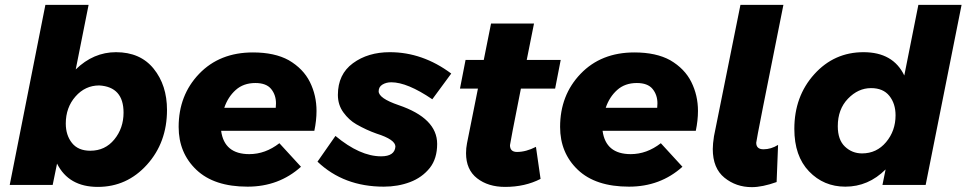

<svg xmlns="http://www.w3.org/2000/svg" viewBox="-20 -762 3982 791"><path d="M383 8Q263 8 215 -88L197 0H20L167 -742H345L292 -476Q365 -547 458 -547Q558 -547 613 -479Q668 -411 668 -309Q668 -175 585.5 -83.5Q503 8 383 8ZM352 -141Q413 -141 451 -187.5Q489 -234 489 -298Q489 -404 389 -410Q331 -410 291 -364.5Q251 -319 251 -253Q251 -205 276.5 -173Q302 -141 352 -141Z M1000 7Q862 7 789 -62.5Q716 -132 716 -239Q716 -370 800.5 -458Q885 -546 1022 -546Q1111.5 -546 1169.5 -514Q1229.5 -479 1256.8 -424Q1284 -369 1284 -305Q1284 -266 1275 -223H891Q904 -127 1007 -127Q1073 -127 1131 -172L1220 -75Q1129 7 1000 7ZM1116 -318 1117 -336Q1117 -371 1097 -395.5Q1077 -420 1032 -420Q983 -420 951 -391.2Q919 -362.5 904 -318Z M1561 7Q1396 7 1288 -96L1362 -202Q1463 -118 1550 -118Q1606 -118 1609 -158Q1609 -187 1531.5 -211.5Q1490 -226 1448 -250Q1417.5 -267.5 1394.8 -298.8Q1372 -330 1372 -371Q1372 -456 1434 -501.5Q1496 -547 1586 -547Q1721 -547 1839 -459L1761 -353Q1658 -423 1592 -423Q1571 -423 1555.5 -413.5Q1540 -404 1540 -386Q1540 -357 1622 -329Q1781 -275 1781 -169Q1781 -109 1751 -70.5Q1719 -30.5 1669.2 -11.8Q1619.5 7 1561 7Z M2061 8Q1991 8 1945.5 -27.5Q1900 -63 1900 -131Q1900 -152 1904 -172L1949 -397H1875L1898 -515H1973L2003 -665H2180L2150 -515H2290L2267 -397H2126Q2081 -170 2081 -164Q2081 -136 2110 -136Q2147 -136 2188 -157L2207 -25Q2143 8 2061 8Z M2571.5 7Q2433.5 7 2360.5 -62.5Q2287.5 -132 2287.5 -239Q2287.5 -370 2372 -458Q2456.5 -546 2593.5 -546Q2683 -546 2741 -514Q2801 -479 2828.2 -424Q2855.5 -369 2855.5 -305Q2855.5 -266 2846.5 -223H2462.5Q2475.5 -127 2578.5 -127Q2644.5 -127 2702.5 -172L2791.5 -75Q2700.5 7 2571.5 7ZM2687.5 -318 2688.5 -336Q2688.5 -371 2668.5 -395.5Q2648.5 -420 2603.5 -420Q2554.5 -420 2522.5 -391.2Q2490.5 -362.5 2475.5 -318Z M3077.5 9Q3012.5 9 2964.5 -30Q2916.5 -69 2916.5 -148Q2916.5 -169 2921.5 -201L3030.5 -742H3207.5Q3095.5 -185 3095.5 -174Q3095.5 -147 3125.5 -147Q3156.5 -147 3185.5 -165L3179.5 -12Q3120.5 9 3077.5 9Z M3462.5 7Q3373.5 7 3313 -56Q3252.5 -119 3252.5 -231Q3252.5 -365 3334.5 -456Q3416.5 -547 3537.5 -547Q3659.5 -547 3705.5 -451L3763.5 -742H3941.5L3793.5 0H3615.5L3628.5 -64Q3557.5 7 3462.5 7ZM3531.5 -130Q3591.5 -130 3630.5 -176.5Q3669.5 -223 3669.5 -287Q3669.5 -335 3644 -367Q3618.5 -399 3568.5 -399Q3515.5 -399 3473.5 -355.5Q3431.5 -312 3431.5 -242Q3431.5 -186 3461 -158Q3490.5 -130 3531.5 -130Z"/></svg>

Font: Argentum Sans
Style: Bold Italic
Weight: 700
Italic angle: -11°
Designer: Julieta Ulanovsky (font), Cristiano Sobral (main changes and remaster)
Foundry: Julieta Ulanovsky (font), Cristiano Sobral (main changes and remaster)
Version: Version 2.007;June 15, 2022;FontCreator 14.0.0.2814 64-bit; 